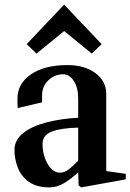

<svg xmlns="http://www.w3.org/2000/svg" viewBox="-20 -799 567 835"><path d="M195 16Q140 16 106.5 -7.5Q73 -31 58 -68.5Q43 -106 43 -147Q43 -190 80.5 -220Q118 -250 181.5 -266.5Q245 -283 320 -287V-371Q320 -418 301 -447Q282 -476 255 -476Q218 -476 191 -450.5Q164 -425 163 -387Q163 -376 163 -367.5Q163 -359 163 -354L57 -329Q56 -338 56 -349Q56 -360 56 -371Q56 -435 114.5 -475.5Q173 -516 274 -516Q348 -516 395 -481Q442 -446 442 -391V-55L527 -43V-19L333 16L322 7L320 -50Q291 -22 259.5 -3Q228 16 195 16ZM241 -48Q260 -48 279 -62.5Q298 -77 320 -100V-244Q244 -242 204.5 -226.5Q165 -211 165 -173Q165 -141 175 -112.5Q185 -84 202 -66Q219 -48 241 -48ZM139 -566 96 -607 259 -779 422 -607 379 -566 259 -664Z"/></svg>

Font: Wittgenstein Semibold
Style: Regular
Weight: 600
Designer: Jörg Drees
Foundry: Jörg Drees
Version: Version 1.303; ttfautohint (v1.8.4.7-5d5b)